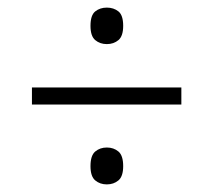

<svg xmlns="http://www.w3.org/2000/svg" viewBox="-20 -610 550 505"><path d="M261 -494Q243 -494 230.5 -504.5Q218 -515 218 -542Q218 -570 230.5 -580Q243 -590 261 -590Q279 -590 291.5 -580Q304 -570 304 -542Q304 -515 291.5 -504.5Q279 -494 261 -494ZM64 -335V-380H457V-335ZM261 -125Q243 -125 230.5 -135.5Q218 -146 218 -173Q218 -201 230.5 -211.5Q243 -222 261 -222Q279 -222 291.5 -211.5Q304 -201 304 -173Q304 -146 291.5 -135.5Q279 -125 261 -125Z"/></svg>

Font: Noto Serif SemiCondensed Light
Style: Italic
Weight: 300
Width: 4
Italic angle: -12°
Designer: Monotype Design Team
Foundry: Monotype Imaging Inc.
Version: Version 2.013; ttfautohint (v1.8.4.7-5d5b)